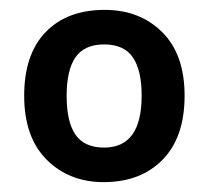

<svg xmlns="http://www.w3.org/2000/svg" viewBox="-20 -742 422 389"><path d="M354 -548Q354 -464 309.5 -418.5Q265 -373 190 -373Q120 -373 74.5 -418.5Q29 -464 29 -548Q29 -632 72.5 -677Q116 -722 192 -722Q263 -722 308.5 -677Q354 -632 354 -548ZM115 -548Q115 -495 133 -469Q151 -443 191 -443Q267 -443 267 -548Q267 -600 249 -626Q231 -652 191 -652Q151 -652 133 -626Q115 -600 115 -548Z"/></svg>

Font: Noto Sans Lao UI SemBd
Style: Regular
Weight: 600
Designer: Monotype Design Team
Foundry: Monotype Imaging Inc.
Version: Version 2.000; ttfautohint (v1.8.4.7-5d5b)